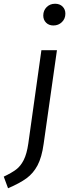

<svg xmlns="http://www.w3.org/2000/svg" viewBox="-87 -794 384 1025"><path d="M-67 149Q-25 129 -1 111Q23 93 39.5 60.5Q56 28 64 -27L134 -526H217L146 -26Q136 46 113.5 88.5Q91 131 55 157.5Q19 184 -44 211ZM144 -711Q144 -738 162 -756Q180 -774 207 -774Q232 -774 247 -759Q262 -744 262 -721Q262 -694 243.5 -676Q225 -658 198 -658Q174 -658 159 -673Q144 -688 144 -711Z"/></svg>

Font: Fira Sans Book
Style: Italic
Weight: 350
Italic angle: -8°
Designer: bBox Type GmbH & Carrois Corporate GbR & Edenspiekermann AG
Foundry: bBox Type GmbH & Carrois Corporate GbR & Edenspiekermann AG
Version: Version 4.301